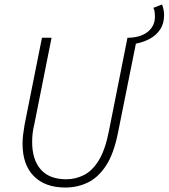

<svg xmlns="http://www.w3.org/2000/svg" viewBox="-20 -828 755 860"><path d="M586 -632 559 -659Q612 -661 643 -686.5Q674 -712 674 -754Q674 -763 673 -772.5Q672 -782 667 -793L706 -808Q715 -783 715 -761Q715 -722 697 -695.5Q679 -669 649.5 -653.5Q620 -638 586 -632ZM273 12Q182 12 131.5 -39Q81 -90 81 -184Q81 -204 83.5 -224.5Q86 -245 90 -269L168 -659H211L134 -273Q128 -249 126 -229.5Q124 -210 124 -192Q124 -113 162.5 -69Q201 -25 277 -25Q319 -25 357 -44.5Q395 -64 423.5 -111.5Q452 -159 468 -242L551 -659H594L509 -236Q490 -139 454.5 -85.5Q419 -32 372.5 -10Q326 12 273 12Z"/></svg>

Font: Source Sans 3 Light
Style: Italic
Weight: 300
Italic angle: -11°
Designer: Paul D. Hunt
Foundry: Adobe
Version: Version 3.046;hotconv 1.0.118;makeotfexe 2.5.65603